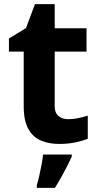

<svg xmlns="http://www.w3.org/2000/svg" viewBox="-20 -682 474 923"><path d="M308 -109Q333 -109 356 -114Q379 -119 402 -126V-15Q378 -5 342.5 2.5Q307 10 265 10Q216 10 177.5 -6Q139 -22 116.5 -61.5Q94 -101 94 -171V-434H23V-497L105 -547L148 -662H243V-546H396V-434H243V-171Q243 -140 261 -124.5Q279 -109 308 -109ZM325 71Q315 93 302.5 117.5Q290 142 275.5 168Q261 194 244 221H157V208Q163 188 169 162Q175 136 180 109Q185 82 187 61H325Z"/></svg>

Font: Noto Sans NKo Unjoined
Style: Bold
Weight: 700
Designer: Monotype Design Team
Foundry: Monotype Imaging Inc.
Version: Version 2.004